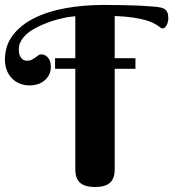

<svg xmlns="http://www.w3.org/2000/svg" viewBox="-20 -750 702 778"><path d="M528.8 -471.2H444.8V-64Q444.8 -26.4 425.3 -9.3Q405.8 7.8 365.2 7.8Q324.2 7.8 304.7 -9.3Q285.2 -26.4 285.2 -64V-471.2H203.1V-514.2H285.2V-684.1Q276.9 -683.1 268.6 -682.4Q260.3 -681.6 252 -680.2Q236.3 -677.2 215.6 -671.9Q194.8 -666.5 173.1 -658.4Q151.4 -650.4 130.4 -639.9Q109.4 -629.4 92.8 -616Q76.2 -602.5 66.2 -585.9Q56.2 -569.3 56.2 -549.8Q56.2 -534.2 60.3 -524.9Q64.5 -515.6 69.8 -511Q75.2 -506.3 80.8 -505.1Q86.4 -503.9 88.9 -503.9Q101.1 -503.9 108.9 -508.1Q116.7 -512.2 123 -516.8Q129.4 -521.5 135 -525.6Q140.6 -529.8 147.9 -529.8Q153.8 -529.8 160.4 -527.1Q167 -524.4 172.6 -518.6Q178.2 -512.7 182.1 -503.2Q186 -493.7 186 -480Q186 -460.4 178.5 -446.3Q170.9 -432.1 158.9 -422.6Q147 -413.1 131.6 -408.4Q116.2 -403.8 101.1 -403.8Q77.6 -403.8 58.8 -411.9Q40 -419.9 26.9 -434.1Q13.7 -448.2 6.8 -467.3Q0 -486.3 0 -507.8Q0 -564.9 31.5 -606.7Q63 -648.4 117.7 -676Q172.4 -703.6 245.1 -716.8Q317.9 -730 400.9 -730Q440.4 -730 478 -729.2Q515.6 -728.5 546.6 -727.1Q577.6 -725.6 600.1 -723.6Q622.6 -721.7 632.8 -719.2Q642.6 -716.8 648.4 -712.2Q654.3 -707.5 657.2 -701.7Q660.2 -695.8 661.1 -689.2Q662.1 -682.6 662.1 -675.8Q662.1 -670.4 660.6 -663.3Q659.2 -656.2 656.2 -649.9Q653.3 -643.6 648.9 -639.2Q644.5 -634.8 638.2 -634.8Q634.3 -634.8 630.1 -638.2Q626 -641.6 618.7 -646.5Q611.3 -651.4 598.9 -657.7Q586.4 -664.1 566.2 -669.4Q545.9 -674.8 516.4 -679.2Q486.8 -683.6 444.8 -685.1V-514.2H528.8Z"/></svg>

Font: Berkshire Swash
Style: Regular
Weight: 700
Designer: Astigmatic (AOETI)
Foundry: Astigmatic (AOETI)
Version: Version 1.000